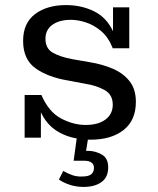

<svg xmlns="http://www.w3.org/2000/svg" viewBox="-20 -542 621 756"><path d="M77 0V-168H143Q172 -101 220.5 -75.5Q269 -50 317 -50Q367 -50 395.5 -71.5Q424 -93 424 -130Q424 -169 392.5 -187Q361 -205 317 -212L248 -225Q169 -238 120 -273Q71 -308 71 -381Q71 -451 118 -486.5Q165 -522 240 -522Q300 -522 349.5 -498Q399 -474 425 -419V-513H489V-352H424Q407 -395 379 -419Q351 -443 319 -453.5Q287 -464 259 -464Q214 -464 186.5 -444.5Q159 -425 159 -389Q159 -351 188 -334.5Q217 -318 265 -309L334 -297Q383 -289 424 -271.5Q465 -254 490 -222.5Q515 -191 515 -141Q515 -68 466.5 -30Q418 8 337 8Q331 8 326 8L319 52H328Q354 52 380 66Q406 80 406 117Q406 156 379.5 175Q353 194 309 194Q281 194 256 186Q231 178 212 165L229 131Q246 141 264.5 147.5Q283 154 303 153Q329 153 339.5 144Q350 135 350 119Q350 105 340 98Q330 91 314 91H270L282 3Q235 -5 198.5 -30Q162 -55 141 -100V0Z"/></svg>

Font: Montagu Slab 16pt
Style: Regular
Weight: 400
Designer: Florian Karsten
Foundry: Florian Karsten
Version: Version 1.000; ttfautohint (v1.8.3)